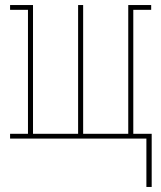

<svg xmlns="http://www.w3.org/2000/svg" viewBox="-20 -550 640 762"><path d="M561 192V0H20V-19H91V-511H20V-530H111V-19H290V-530H310V-19H489V-530H580V-511H509V-19H582V192Z"/></svg>

Font: Iosevka Curly Slab ThEx
Style: Regular
Weight: 100
Width: 7
Monospace: yes
Designer: Belleve Invis
Foundry: Belleve Invis
Version: Version 11.1.0; ttfautohint (v1.8.3)